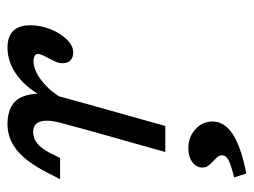

<svg xmlns="http://www.w3.org/2000/svg" viewBox="-103 -363 684 518"><g transform="rotate(-90 239.0 -104.0)"><path d="M141.9 -356.5Q125 -356.5 111.3 -345.6Q97.6 -334.7 86.3 -312.9L71.8 -283.9H14.5L32.3 -318.5Q61.3 -375 92.7 -400.4Q124.2 -425.8 162.9 -425.8Q221 -425.8 237.5 -384.3Q254 -342.7 235.5 -276.6L216.1 -206.5H146L166.1 -280.6Q175.8 -316.1 170.2 -336.3Q164.5 -356.5 141.9 -356.5ZM146 -206.5H216.1L158.1 0H87.9ZM327.4 -276.6Q327.4 -285.5 331 -294.4Q334.7 -303.2 341.1 -315.3Q345.2 -322.6 348.8 -330.2Q352.4 -337.9 352.4 -343.5Q352.4 -349.2 347.2 -352.4Q341.9 -355.6 333.1 -355.6Q308.1 -355.6 278.6 -332.3Q249.2 -308.9 231.5 -275L233.1 -321.8Q256.5 -371 292.7 -398.4Q329 -425.8 369.4 -425.8Q399.2 -425.8 414.5 -410.5Q429.8 -395.2 429.8 -364.5Q429.8 -336.3 419 -309.3Q408.1 -282.3 391.1 -265.3Q374.2 -248.4 356.5 -248.4Q342.7 -248.4 335.1 -256Q327.4 -263.7 327.4 -276.6ZM79 153.2Q79 146.8 75.4 141.9Q71.8 137.1 63.7 129.8Q54 120.2 50 114.5Q46 108.9 46 100Q46 83.9 60.5 73Q75 62.1 97.6 62.1Q128.2 62.1 149.2 81Q170.2 100 170.2 127.4Q170.2 159.7 135.5 182.3Q100.8 204.8 29.8 218.5L19.4 185.5Q53.2 177.4 66.1 170.6Q79 163.7 79 153.2Z"/></g></svg>

Font: Playfair Micro SmCond SmLight
Style: Italic
Weight: 360
Width: 4
Italic angle: -15.6°
Designer: Claus Eggers Sørensen
Foundry: Claus Eggers Sørensen
Version: Version 2.203;Glyphs 3.3 (3326)